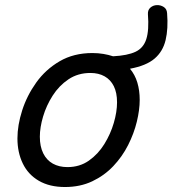

<svg xmlns="http://www.w3.org/2000/svg" viewBox="-20 -732 693 771"><path d="M241 19Q179 19 136 -6Q93 -31 71.5 -75.5Q50 -120 50 -176Q50 -229 69 -288.5Q88 -348 125.5 -400.5Q163 -453 219.5 -486Q276 -519 351 -519Q374 -519 395 -515.5Q416 -512 434 -506Q492 -509 524 -524Q556 -539 567.5 -575Q579 -611 574 -675Q573 -692 584 -701.5Q595 -711 610 -711.5Q625 -712 637.5 -704Q650 -696 651 -679Q656 -617 645 -571Q634 -525 600.5 -496.5Q567 -468 502 -456Q522 -432 531.5 -400.5Q541 -369 541 -331Q541 -291 529.5 -243.5Q518 -196 494.5 -149.5Q471 -103 435 -65Q399 -27 350.5 -4Q302 19 241 19ZM251 -61Q300 -61 337 -87Q374 -113 399 -153.5Q424 -194 437 -238.5Q450 -283 450 -321Q450 -360 437 -386Q424 -412 400 -425.5Q376 -439 343 -439Q293 -439 255 -413.5Q217 -388 191.5 -348Q166 -308 153 -264Q140 -220 140 -183Q140 -144 153.5 -116.5Q167 -89 192 -75Q217 -61 251 -61Z"/></svg>

Font: Playwrite CA
Style: Regular
Weight: 400
Designer: Veronika Burian, José Scaglione
Foundry: TypeTogether
Version: Version 1.002